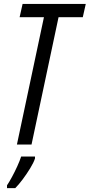

<svg xmlns="http://www.w3.org/2000/svg" viewBox="-20 -734 456 975"><path d="M65.9 0 203.1 -646.5H79.6L94.7 -713.9H415.5L400.4 -646.5H277.3L140.1 0ZM15.6 221.2V207Q26.9 190.4 41 164.3Q55.2 138.2 67.9 110.1Q80.6 82 87.4 61H157.7V70.8Q150.9 91.8 133.3 120.6Q115.7 149.4 95.2 176.8Q74.7 204.1 57.6 221.2Z"/></svg>

Font: Open Sans Condensed
Style: Italic
Weight: 400
Width: 3
Italic angle: -12°
Designer: Monotype Design Team
Foundry: Monotype Imaging Inc.
Version: Version 3.000